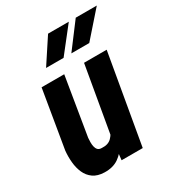

<svg xmlns="http://www.w3.org/2000/svg" viewBox="-181 -862 903 983"><g transform="rotate(-30 270.5 -370.0)"><path d="M269 -134.3 337.4 -528.3H471.2L379.4 0H254.4ZM298.8 -237.8 331.1 -239.3Q327.1 -199.2 316.7 -155.3Q306.2 -111.3 285.9 -73.2Q265.6 -35.2 231.9 -11.7Q198.2 11.7 148.4 10.3Q107.9 9.3 82.8 -8.5Q57.6 -26.4 44.9 -55.2Q32.2 -84 29.1 -118.4Q25.9 -152.8 29.3 -187L86.4 -528.3H220.2L163.6 -185.1Q162.6 -173.8 162.4 -160.4Q162.1 -147 164.8 -134.3Q167.5 -121.6 175 -113.3Q182.6 -105 198.7 -105Q235.8 -102.5 256.3 -123.8Q276.9 -145 285.9 -176.8Q294.9 -208.5 298.8 -237.8ZM305.2 -602.5 416 -749.5H540.5L411.1 -602.5ZM155.8 -602.5 252.4 -749.5H375L259.3 -602.5Z"/></g></svg>

Font: Roboto Condensed
Style: Bold Italic
Weight: 700
Italic angle: -12°
Designer: Christian Robertson
Foundry: Google
Version: Version 3.0